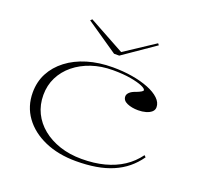

<svg xmlns="http://www.w3.org/2000/svg" viewBox="-127 -854 1047 1009"><g transform="rotate(20 397.0 -350.0)"><path d="M396 15Q297 15 221 -18.5Q145 -52 102.5 -111Q60 -170 60 -247Q60 -307 85.5 -355.5Q111 -404 158 -440Q205 -476 269.5 -495.5Q334 -515 412 -515Q469 -515 520 -506.5Q571 -498 611.5 -482Q652 -466 675 -444Q698 -422 698 -396Q698 -380 686 -369.5Q674 -359 654.5 -353.5Q635 -348 612 -348Q576 -348 550 -359.5Q524 -371 524 -394Q524 -406 535.5 -417Q547 -428 569 -435Q605 -449 605 -457Q605 -466 582 -476Q559 -486 517 -493.5Q475 -501 417 -501Q352 -501 297.5 -482.5Q243 -464 202.5 -431Q162 -398 139.5 -353Q117 -308 117 -254Q117 -199 139 -154Q161 -109 201.5 -76Q242 -43 297.5 -24.5Q353 -6 420 -6Q490 -6 547 -21Q604 -36 648.5 -65Q693 -94 725 -138L734 -129Q708 -92 675 -65Q642 -38 600 -20Q558 -2 507 6.5Q456 15 396 15ZM591 -715 598 -706 421 -584H392L214 -706L223 -715L424 -605Z"/></g></svg>

Font: Kalnia SemiExpanded ExtraLight
Style: Regular
Weight: 250
Width: 6
Designer: Frida Medrano
Foundry: Frida Medrano
Version: Version 1.105